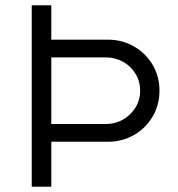

<svg xmlns="http://www.w3.org/2000/svg" viewBox="-20 -706 673 726"><path d="M583 -363Q583 -309 557 -265Q531 -221 486.5 -195.5Q442 -170 388 -170H174V0H100V-686H174V-556H388Q442 -556 486.5 -530.5Q531 -505 557 -461Q583 -417 583 -363ZM174 -489V-237H380Q415 -237 444.5 -253.5Q474 -270 492 -299Q510 -328 510 -363Q510 -398 492.5 -427Q475 -456 445 -472.5Q415 -489 380 -489Z"/></svg>

Font: Chivo Light
Style: Regular
Weight: 300
Designer: Hector Gatti
Foundry: Omnibus-Type
Version: Version 1.007